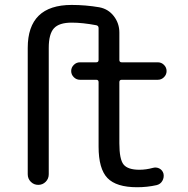

<svg xmlns="http://www.w3.org/2000/svg" viewBox="-20 -785 778 794"><path d="M483.4 -455.1Q473.6 -455.1 473.6 -445.3V-192.4Q473.6 -126 491.2 -104.5Q508.8 -83 556.6 -83Q584 -83 612.3 -90.8Q627 -94.7 639.6 -87.9Q652.3 -81.1 656.2 -66.4Q659.2 -50.8 651.4 -37.1Q643.6 -23.4 627.9 -19.5Q588.9 -10.7 546.9 -10.7Q460.9 -10.7 424.3 -48.8Q387.7 -86.9 387.7 -178.7V-445.3Q387.7 -455.1 377.9 -455.1H310.5Q295.9 -455.1 285.2 -465.8Q274.4 -476.6 274.4 -491.2Q274.4 -505.9 285.2 -516.6Q295.9 -527.3 310.5 -527.3H377.9Q387.7 -527.3 387.7 -537.1V-668.9Q387.7 -678.7 377.9 -680.7Q321.3 -691.4 276.4 -691.4Q224.6 -691.4 203.1 -668Q181.6 -644.5 181.6 -586.9V-64.5Q181.6 -45.9 168.9 -33.2Q156.2 -20.5 138.2 -20.5Q120.1 -20.5 107.4 -33.2Q94.7 -45.9 94.7 -64.5V-586.9Q94.7 -764.6 276.4 -764.6Q334 -764.6 390.6 -754.9Q427.7 -748 450.7 -718.3Q473.6 -688.5 473.6 -650.4V-537.1Q473.6 -527.3 483.4 -527.3H632.8Q647.5 -527.3 658.2 -516.6Q668.9 -505.9 668.9 -491.2Q668.9 -476.6 658.2 -465.8Q647.5 -455.1 632.8 -455.1Z"/></svg>

Font: Gen Jyuu GothicX Regular
Style: Regular
Weight: 400
Designer: [Source Han Sans]
Ryoko NISHIZUKA  (kana & ideographs); Paul D. Hunt (Latin, Greek & Cyrillic); Wenlong ZHANG  (bopomofo
Version: Version 1.002.20150607